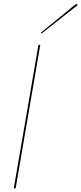

<svg xmlns="http://www.w3.org/2000/svg" viewBox="-20 -1024 442 1044"><path d="M199 -780 65 0H55L189 -780ZM205 -841 202 -846 395 -1004 402 -996Z"/></svg>

Font: Jost Thin
Style: Italic
Weight: 200
Italic angle: -5°
Version: Version 3.710